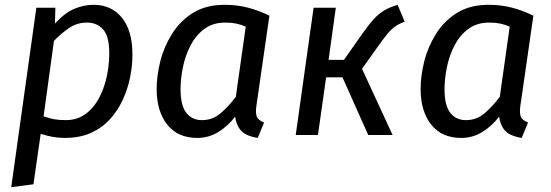

<svg xmlns="http://www.w3.org/2000/svg" viewBox="-20 -559 2281 795"><path d="M118.5 204 26.5 216.1 130.5 -527.1H209.4L207.4 -461.2Q248.4 -506.1 287.9 -522.6Q327.4 -539.1 367.4 -539.1Q441.5 -539.1 485 -485.6Q528.4 -432.1 528.4 -332.1Q528.4 -288.1 518.9 -240.1Q509.4 -192.1 488.9 -147Q468.4 -102 435.9 -66Q403.4 -30 356.9 -8.9Q310.4 12.1 248.4 12.1Q221.3 12.1 197.3 7.6Q173.3 3.1 148.5 -4.9ZM253.1 -61.6Q292 -61.6 321.9 -79Q351.7 -96.5 372.7 -125.5Q393.6 -154.4 407 -190.8Q420.5 -227.2 426.4 -265.7Q432.4 -304.1 432.4 -339Q432.4 -409.8 406.5 -437.6Q380.7 -465.5 340.9 -465.5Q298.1 -465.5 265.2 -442.6Q232.3 -419.7 203.4 -389.7L160.5 -77.5Q185.4 -68.6 205.3 -65.1Q225.3 -61.6 253.1 -61.6Z M910 -539.1Q961 -539.1 1005.7 -527.6Q1050.4 -516.1 1095.5 -494L1041.6 -120.5Q1037.6 -92.5 1043 -77Q1048.5 -61.6 1073.5 -51.6L1047.2 12Q1021.1 8.1 1001 -1.4Q981 -11 969.4 -29.5Q957.8 -48 953.7 -76Q922.8 -36 883.3 -11.9Q843.8 12.1 796.7 12.1Q715.7 12.1 672.1 -43.5Q628.6 -99 628.6 -190.1Q628.6 -244.1 643.6 -304.6Q658.7 -365.2 692.2 -418.7Q725.7 -472.2 779.3 -505.7Q832.9 -539.1 910 -539.1ZM911.9 -465.5Q862.1 -465.5 826.7 -439.6Q791.3 -413.6 769.4 -371.7Q747.5 -329.8 737.6 -281.4Q727.6 -233 727.6 -189.1Q727.6 -123.3 751 -92.4Q774.4 -61.6 816.2 -61.6Q859.9 -61.6 892.8 -89.5Q925.7 -117.3 956.5 -158.2L997.5 -448.6Q976.6 -457.6 957.2 -461.6Q937.8 -465.5 911.9 -465.5Z M1626.4 -539.1 1655.6 -469.4Q1629.6 -459.5 1613.1 -447Q1596.6 -434.5 1581.1 -415Q1565.6 -395.6 1542.7 -363.7L1479 -273.9L1605.6 0H1504.7L1398.1 -238.8H1330.4L1296.5 0H1204.5L1278.5 -527.1H1370.5L1340.5 -311.2H1404.2L1480.2 -419.2Q1507.1 -457.2 1527.6 -479.7Q1548.1 -502.1 1570.7 -515.6Q1593.3 -529.2 1626.4 -539.1Z M2003 -539.1Q2054 -539.1 2098.7 -527.6Q2143.4 -516.1 2188.5 -494L2134.6 -120.5Q2130.6 -92.5 2136 -77Q2141.5 -61.6 2166.5 -51.6L2140.2 12Q2114.1 8.1 2094 -1.4Q2074 -11 2062.4 -29.5Q2050.8 -48 2046.7 -76Q2015.8 -36 1976.3 -11.9Q1936.8 12.1 1889.7 12.1Q1808.7 12.1 1765.1 -43.5Q1721.6 -99 1721.6 -190.1Q1721.6 -244.1 1736.6 -304.6Q1751.7 -365.2 1785.2 -418.7Q1818.7 -472.2 1872.3 -505.7Q1925.9 -539.1 2003 -539.1ZM2004.9 -465.5Q1955.1 -465.5 1919.7 -439.6Q1884.3 -413.6 1862.4 -371.7Q1840.5 -329.8 1830.6 -281.4Q1820.6 -233 1820.6 -189.1Q1820.6 -123.3 1844 -92.4Q1867.4 -61.6 1909.2 -61.6Q1952.9 -61.6 1985.8 -89.5Q2018.7 -117.3 2049.5 -158.2L2090.5 -448.6Q2069.6 -457.6 2050.2 -461.6Q2030.8 -465.5 2004.9 -465.5Z"/></svg>

Font: Fira Sans Variable
Style: Italic
Weight: 397
Italic angle: -8°
Designer: Carrois Corporate & Edenspiekermann AG
Foundry: Carrois Corporate GbR & Edenspiekermann AG
Version: Version 4.202